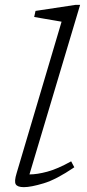

<svg xmlns="http://www.w3.org/2000/svg" viewBox="-20 -762 358 792"><path d="M234 -672.5Q225 -674 203.5 -677.8Q182 -681.5 158.5 -685.5Q135 -689.5 121 -692L126.5 -717L292 -742H310.5L101.5 -42.5Q133 -42.5 175 -53.8Q217 -65 273.5 -96.5L286.5 -72Q212.5 -21.5 160 -5.8Q107.5 10 78.5 10Q52 10 45 -1.8Q38 -13.5 48.5 -47.5Z"/></svg>

Font: Newsreader 6pt Light
Style: Italic
Weight: 300
Italic angle: -17°
Designer: Hugues Gentile
Foundry: Production Type
Version: Version 1.003; ttfautohint (v1.8.3)